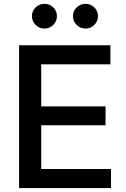

<svg xmlns="http://www.w3.org/2000/svg" viewBox="-20 -958 641 978"><path d="M77.1 0V-727.5H542.5V-630.4H189.9V-416H517.6V-319.8H189.9V-97.2H545.4V0ZM415.5 -812.5Q389.2 -812.5 370.4 -831.1Q351.6 -849.6 351.6 -876Q351.6 -901.9 370.4 -920.2Q389.2 -938.5 415.5 -938.5Q441.9 -938.5 460.4 -920.2Q479 -901.9 479 -876Q479 -849.6 460.4 -831.1Q441.9 -812.5 415.5 -812.5ZM206.5 -812.5Q180.2 -812.5 161.4 -831.1Q142.6 -849.6 142.6 -876Q142.6 -901.9 161.4 -920.2Q180.2 -938.5 206.5 -938.5Q232.9 -938.5 251.5 -920.2Q270 -901.9 270 -876Q270 -849.6 251.5 -831.1Q232.9 -812.5 206.5 -812.5Z"/></svg>

Font: V-Inter
Style: Medium-500
Weight: 500
Designer: Rasmus Andersson
Foundry: rsms
Version: Version 4.000;git-4146feb